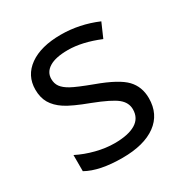

<svg xmlns="http://www.w3.org/2000/svg" viewBox="-134 -654 745 774"><g transform="rotate(-30 238.5 -267.5)"><path d="M431.2 -146Q431.2 -71.3 375.5 -30.8Q319.8 9.8 219.2 9.8Q112.8 9.8 53.2 -23.9V-99.1Q91.8 -79.6 136 -68.4Q180.2 -57.1 221.2 -57.1Q284.7 -57.1 318.8 -77.4Q353 -97.7 353 -139.2Q353 -170.4 325.9 -192.6Q298.8 -214.8 220.2 -245.1Q145.5 -272.9 114 -293.7Q82.5 -314.5 67.1 -340.8Q51.8 -367.2 51.8 -403.8Q51.8 -469.2 105 -507.1Q158.2 -544.9 251 -544.9Q337.4 -544.9 419.9 -509.8L391.1 -443.8Q310.5 -477.1 245.1 -477.1Q187.5 -477.1 158.2 -459Q128.9 -440.9 128.9 -409.2Q128.9 -387.7 139.9 -372.6Q150.9 -357.4 175.3 -343.8Q199.7 -330.1 269 -304.2Q364.3 -269.5 397.7 -234.4Q431.2 -199.2 431.2 -146Z"/></g></svg>

Font: Open Sans Y to K
Style: Regular
Weight: 400
Version: Version 1.10